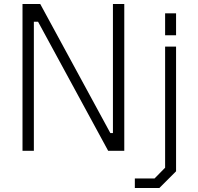

<svg xmlns="http://www.w3.org/2000/svg" viewBox="-20 -757 992 964"><path d="M93 0V-737H182L534 -89H547V-737H604V0H523L171 -648H150V0ZM809 -580V-690H864V-580ZM657 187V139H756L809 85V-523H864V103L780 187Z"/></svg>

Font: Tomorrow Light
Style: Regular
Weight: 300
Designer: Tony de Marco, Monica Rizzolli
Foundry: Just in Type
Version: Version 2.002